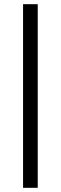

<svg xmlns="http://www.w3.org/2000/svg" viewBox="-20 -827 290 916"><path d="M160 69H90V-807H160Z"/></svg>

Font: Kaisei Tokumin
Style: Bold
Weight: 700
Designer: Font-Kai, 金井和夫
Foundry: KAZUO KANAI
Version: Version 5.003